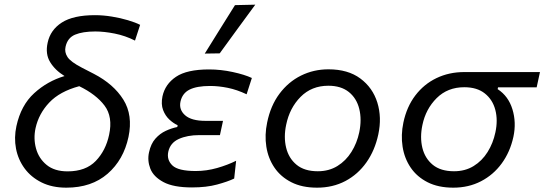

<svg xmlns="http://www.w3.org/2000/svg" viewBox="-20 -812 2388 842"><path d="M271 11Q208.5 11 162.2 -12Q116 -35 87.8 -73.5Q59.5 -112 50.2 -160.2Q41 -208.5 52 -259Q72 -350.5 129.8 -403.2Q187.5 -456 263 -478.5Q221.5 -504 199.8 -539.8Q178 -575.5 189 -625Q201 -681 251.2 -713.2Q301.5 -745.5 396.5 -745.5Q433 -745.5 471 -739.2Q509 -733 541.5 -723.2Q574 -713.5 594.5 -703L572 -634Q529.5 -655.5 483 -664.8Q436.5 -674 398 -674Q342.5 -674 309.2 -660Q276 -646 267.5 -607Q262 -583.5 276 -562Q290 -540.5 339.5 -515L392 -488Q478.5 -443 521 -375Q563.5 -307 543.5 -211.5Q522 -111 451.8 -50Q381.5 11 271 11ZM136 -250.5Q126 -204.5 138 -160.8Q150 -117 184.5 -88.8Q219 -60.5 276.5 -60.5Q356 -60.5 400 -106.2Q444 -152 458.5 -221Q475.5 -299.5 438.5 -348.8Q401.5 -398 327.5 -434Q242 -411 196 -362.2Q150 -313.5 136 -250.5Z M822 10Q740.5 10 696.8 -13.5Q653 -37 639.2 -72.5Q625.5 -108 633.5 -144Q641.5 -181.5 661.5 -204Q681.5 -226.5 707 -238.2Q732.5 -250 757.5 -255L759 -263Q741.5 -270.5 723.2 -287.2Q705 -304 695.2 -329.5Q685.5 -355 692.5 -389.5Q704 -443 751.8 -475.2Q799.5 -507.5 897 -507.5Q948.5 -507.5 1000.5 -496.2Q1052.5 -485 1084.5 -470L1061.5 -398.5Q1019.5 -418.5 979 -426.8Q938.5 -435 901.5 -435Q843 -435 811.2 -419Q779.5 -403 771.5 -366.5Q764 -331 791.8 -306.5Q819.5 -282 881 -282H958L944.5 -219.5H854.5Q801.5 -219.5 764 -202.5Q726.5 -185.5 718 -146.5Q710.5 -111 736 -86.5Q761.5 -62 838.5 -62Q885.5 -62 932 -75.2Q978.5 -88.5 1015.5 -107L1007 -29Q979 -15.5 932.2 -2.8Q885.5 10 822 10ZM878 -577Q911.5 -631 944.5 -684Q977.5 -737 1010.5 -789.5L1099.5 -791.5Q1059.5 -737.5 1020.8 -684.2Q982 -631 943.5 -578Z M1370.5 11Q1304.5 11 1257.8 -12.8Q1211 -36.5 1183.5 -77Q1156 -117.5 1148 -168.8Q1140 -220 1151.5 -274.5Q1166.5 -348.5 1205.5 -400.8Q1244.5 -453 1300 -480.5Q1355.5 -508 1420.5 -508Q1506 -508 1560.2 -467.8Q1614.5 -427.5 1634.8 -362.2Q1655 -297 1639 -222.5Q1624 -152.5 1587 -100Q1550 -47.5 1494.8 -18.2Q1439.5 11 1370.5 11ZM1373.5 -61Q1422.5 -61 1459.8 -84Q1497 -107 1521.2 -145.8Q1545.5 -184.5 1555.5 -232Q1567 -288 1555.5 -334.5Q1544 -381 1509.8 -408.5Q1475.5 -436 1420 -436Q1346.5 -436 1298.2 -387.2Q1250 -338.5 1235 -265Q1223.5 -211 1234.8 -164.5Q1246 -118 1280.5 -89.5Q1315 -61 1373.5 -61Z M1968 11Q1902 11 1855.2 -12.8Q1808.5 -36.5 1781 -77Q1753.5 -117.5 1745.5 -168.8Q1737.5 -220 1749 -274.5Q1763.5 -343.5 1801.2 -393.2Q1839 -443 1894.2 -469.5Q1949.5 -496 2016 -496H2348L2333.5 -429H2164L2162.5 -421Q2209.5 -390.5 2227.2 -332.8Q2245 -275 2231.5 -212Q2217 -145.5 2180.2 -95.2Q2143.5 -45 2089.2 -17Q2035 11 1968 11ZM1971 -61Q2020 -61 2057 -83.8Q2094 -106.5 2118.2 -145.2Q2142.5 -184 2152.5 -231.5Q2164 -285 2152.2 -330Q2140.5 -375 2106.2 -402.2Q2072 -429.5 2016 -429.5Q1943 -429.5 1895 -381.8Q1847 -334 1832.5 -264Q1821 -210 1832.2 -163.8Q1843.5 -117.5 1878 -89.2Q1912.5 -61 1971 -61Z"/></svg>

Font: Commissioner
Style: Italic
Weight: 400
Italic angle: -12°
Designer: Kostas Bartsokas
Foundry: Kostas Bartsokas
Version: Version 1.000; ttfautohint (v1.8.3)